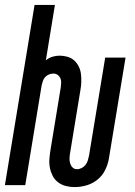

<svg xmlns="http://www.w3.org/2000/svg" viewBox="-29 -755 549 783"><path d="M275 8Q257 8 239.5 3.5Q222 -1 208 -11.5Q194 -22 186 -37.5Q178 -53 174.5 -70.5Q171 -88 172.5 -107Q174 -126 177 -144L219 -400Q220 -409 220.5 -418.5Q221 -428 217 -436.5Q213 -445 205.5 -450Q198 -455 189 -455Q180 -455 171 -451.5Q162 -448 155.5 -441Q149 -434 146 -425Q143 -416 141 -408L74 0H-9L112 -735H195L158 -509Q170 -519 184.5 -523.5Q199 -528 214 -528Q230 -528 246 -523.5Q262 -519 273.5 -508.5Q285 -498 292 -484Q299 -470 301 -454Q303 -438 302.5 -421Q302 -404 299 -388L257 -132Q255 -121 254.5 -110Q254 -99 257 -89Q260 -79 267 -72Q274 -65 285 -65Q295 -65 304.5 -70Q314 -75 320 -83Q326 -91 329 -100.5Q332 -110 334 -120L400 -520H483L415 -108Q411 -84 399.5 -61Q388 -38 368 -22Q348 -6 323.5 1Q299 8 275 8Z"/></svg>

Font: Iosevka Medium
Style: Italic
Weight: 500
Italic angle: -9°
Monospace: yes
Designer: Belleve Invis
Foundry: Belleve Invis
Version: Version 32.5.0; ttfautohint (v1.8.4)